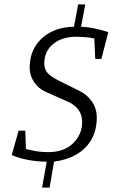

<svg xmlns="http://www.w3.org/2000/svg" viewBox="-20 -732 527 867"><path d="M170 115 191 -2Q148 -2 106 -10Q64 -18 33 -32L64 -142H94L97 -59Q113 -55 139.5 -50Q166 -45 198 -45Q269 -45 310 -85Q351 -125 351 -181Q351 -213 334.5 -236Q318 -259 286 -273L187 -317Q153 -332 133.5 -362Q114 -392 114 -425Q114 -484 141 -525.5Q168 -567 213.5 -589Q259 -611 314 -611L333 -712H365L346 -611Q378 -610 409.5 -603Q441 -596 469 -587L438 -466H410L406 -558Q393 -562 366.5 -564Q340 -566 323 -566Q291 -566 265 -557.5Q239 -549 220 -533.5Q201 -518 190.5 -496Q180 -474 180 -446Q180 -418 195.5 -401.5Q211 -385 249 -366L338 -322Q373 -305 395 -273.5Q417 -242 417 -201Q417 -146 394 -104Q371 -62 327.5 -36Q284 -10 224 -2L204 115Z"/></svg>

Font: Manuale Light
Style: Italic
Weight: 300
Italic angle: -11°
Version: Version 1.002